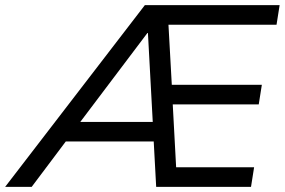

<svg xmlns="http://www.w3.org/2000/svg" viewBox="-79 -725 1105 745"><path d="M-59 0 483 -705H1006L994 -629H545L573 -659L589 -371L558 -396H937L925 -320H563L590 -344L606 -47L575 -76H907L895 0H527L516 -203L545 -176H155L195 -201L44 0ZM493 -597 216 -230 211 -252H535L515 -228L495 -597Z"/></svg>

Font: Nunito Sans 12pt ExtraLight 12pt Medium
Style: Italic
Weight: 500
Italic angle: -9°
Version: Version 3.101;gftools[0.9.27]